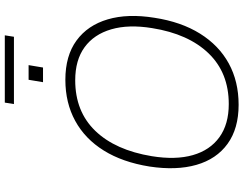

<svg xmlns="http://www.w3.org/2000/svg" viewBox="-127 -878 1013 799"><g transform="rotate(-90 379.5 -478.5)"><path d="M86 -363Q104 -475 152.5 -553Q201 -631 276 -672Q351 -713 447 -713Q547 -713 610.5 -666.5Q674 -620 698.5 -536.5Q723 -453 705 -342Q688 -231 639 -152.5Q590 -74 515 -33Q440 8 343 8Q244 8 180.5 -38Q117 -84 93 -167.5Q69 -251 86 -363ZM129 -353Q113 -254 133.5 -182.5Q154 -111 208 -72Q262 -33 346 -33Q476 -33 557 -117Q638 -201 662 -352Q678 -450 657 -522Q636 -594 582.5 -633Q529 -672 445 -672Q315 -672 234.5 -588.5Q154 -505 129 -353ZM346 -927 352 -965H632L626 -927ZM437 -806 447 -866H508L498 -806Z"/></g></svg>

Font: Mulish ExtraLight
Style: Italic
Weight: 200
Italic angle: -9°
Designer: Vernon Adams
Foundry: Vernon Adams
Version: Version 3.603